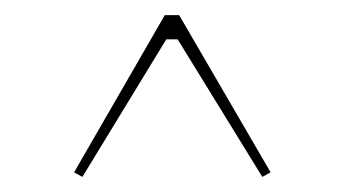

<svg xmlns="http://www.w3.org/2000/svg" viewBox="-20 -728 455 254"><path d="M338 -500 327 -494 215 -676H200L89 -494L78 -500L198 -708H217Z"/></svg>

Font: Kalnia Glaze Thin ExtraLight
Style: Regular
Weight: 250
Version: Version 1.110